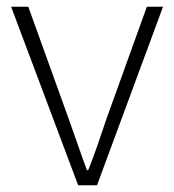

<svg xmlns="http://www.w3.org/2000/svg" viewBox="-20 -550 517 570"><path d="M212 0 13 -530H64L184 -197Q198 -158 211.5 -119Q225 -80 238 -45H242Q256 -80 269.5 -119Q283 -158 296 -197L416 -530H464L268 0Z"/></svg>

Font: Noto Sans HK Thin ExtraLight
Style: Regular
Weight: 250
Version: Version 2.004-H2;hotconv 1.0.118;makeotfexe 2.5.65603